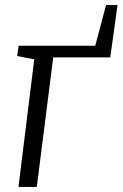

<svg xmlns="http://www.w3.org/2000/svg" viewBox="-20 -734 482 754"><path d="M396.5 -714H441.5L413 -508.5H189L124.5 0H52.5L114.5 -501L47.5 -514L53 -554.5H354Z"/></svg>

Font: Merriweather Light
Style: Italic
Weight: 300
Italic angle: -7.8°
Designer: Eben Sorkin
Foundry: Eben Sorkin
Version: Version 2.101